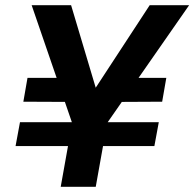

<svg xmlns="http://www.w3.org/2000/svg" viewBox="-20 -720 749 740"><path d="M40 -157 57 -249H592L575 -157ZM296 -327 70 -328 86 -420H308ZM409 -327 429 -420H621L605 -328ZM214 0 258 -246 102 -700H254L351 -375L345 -376L557 -700H709L393 -246L349 0Z"/></svg>

Font: DM Sans 11pt
Style: Bold Italic
Weight: 700
Italic angle: -10°
Version: Version 4.004;gftools[0.9.30]